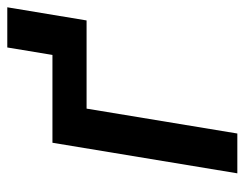

<svg xmlns="http://www.w3.org/2000/svg" viewBox="-94 -594 687 540"><g transform="rotate(-90 250.0 -323.5)"><path d="M33 0 119 -520H366L387 -647H500L463 -424H215L145 0Z"/></g></svg>

Font: Iosevka Term Curly Oblique
Style: Bold
Weight: 700
Italic angle: -9°
Designer: Belleve Invis
Foundry: Belleve Invis
Version: Version 32.3.0